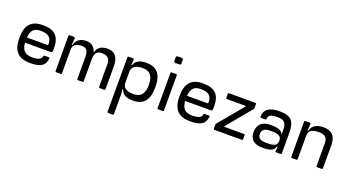

<svg xmlns="http://www.w3.org/2000/svg" viewBox="-64 -1477 4511 2487"><g transform="rotate(20 2191.5 -233.5)"><path d="M281 -515C122 -515 50 -433 50 -256C50 -78 125 4 291 4C435 4 497 -37 507 -139C508 -145 503 -150 496 -150H435C427 -150 424 -147 424 -140C414 -96 376 -75 291 -75C193 -75 148 -118 140 -222H492C514 -222 518 -229 518 -278C518 -443 451 -515 281 -515ZM140 -293C148 -394 190 -436 281 -436C392 -436 433 -394 433 -303C433 -296 430 -293 422 -293Z M638 -497V-13C638 -6 644 0 651 0H713C720 0 726 -6 726 -13V-340C726 -403 766 -435 852 -435C905 -435 938 -403 938 -321V-13C938 -6 944 0 951 0H1013C1020 0 1026 -6 1026 -13V-321C1026 -403 1060 -435 1122 -435C1202 -435 1238 -403 1238 -321V-13C1238 -6 1244 0 1251 0H1313C1320 0 1326 -6 1326 -13V-333C1326 -450 1274 -515 1177 -515C1097 -515 1039 -485 1022 -415L1016 -413C997 -479 952 -515 882 -515C807 -515 743 -481 731 -410L726 -408L719 -404L726 -497C726 -505 720 -510 713 -510H651C644 -510 638 -505 638 -497Z M1462 265H1529C1534 265 1539 260 1539 255V-29L1532 -91L1539 -87L1544 -85C1562 -23 1615 5 1706 5C1856 5 1924 -78 1924 -257C1924 -434 1856 -515 1706 -515C1625 -515 1562 -487 1544 -426L1539 -423L1532 -419L1539 -499C1540 -505 1535 -510 1529 -510H1462C1456 -510 1451 -505 1451 -500V255C1451 260 1456 265 1462 265ZM1539 -176V-334C1539 -397 1590 -435 1686 -435C1787 -435 1835 -378 1835 -257C1835 -134 1787 -76 1686 -76C1590 -76 1539 -113 1539 -176Z M2132 -11V-500C2132 -505 2127 -510 2121 -510H2055C2049 -510 2044 -505 2044 -500V-11C2044 -5 2049 0 2055 0H2121C2127 0 2132 -5 2132 -11ZM2039 -664C2039 -650 2048 -640 2062 -641H2114C2128 -640 2137 -650 2137 -664V-709C2137 -723 2128 -732 2114 -732H2062C2048 -732 2039 -723 2039 -709Z M2488 -515C2329 -515 2257 -433 2257 -256C2257 -78 2332 4 2498 4C2642 4 2704 -37 2714 -139C2715 -145 2710 -150 2703 -150H2642C2634 -150 2631 -147 2631 -140C2621 -96 2583 -75 2498 -75C2400 -75 2355 -118 2347 -222H2699C2721 -222 2725 -229 2725 -278C2725 -443 2658 -515 2488 -515ZM2347 -293C2355 -394 2397 -436 2488 -436C2599 -436 2640 -394 2640 -303C2640 -296 2637 -293 2629 -293Z M2835 -500V-440C2835 -434 2839 -430 2846 -430H3097C3111 -430 3112 -427 3103 -417L2836 -96C2822 -82 2820 -78 2820 -61V-11C2820 -4 2825 0 2831 0H3213C3219 0 3223 -4 3223 -11V-70C3223 -77 3219 -81 3213 -81H2947C2933 -81 2932 -83 2941 -93L3208 -415C3221 -429 3223 -432 3223 -444V-500C3223 -506 3219 -510 3213 -510H2846C2839 -510 2835 -506 2835 -500Z M3492 5C3605 5 3647 -15 3665 -70L3670 -72L3677 -76L3670 -11C3669 -5 3674 0 3680 0H3746C3752 0 3757 -5 3757 -11V-287C3757 -460 3703 -515 3543 -515C3404 -515 3334 -464 3334 -363C3334 -357 3339 -352 3345 -352H3409C3413 -352 3418 -355 3418 -360C3418 -412 3451 -435 3543 -435C3639 -435 3670 -403 3670 -290V-240C3650 -290 3606 -309 3492 -309C3381 -309 3318 -252 3318 -145C3318 -45 3381 5 3492 5ZM3403 -149C3403 -209 3436 -237 3524 -237C3638 -237 3670 -216 3670 -154C3670 -92 3638 -71 3524 -71C3436 -71 3403 -96 3403 -149Z M3887 -497V-13C3887 -6 3893 0 3900 0H3962C3969 0 3975 -6 3975 -13V-340C3975 -401 4014 -435 4114 -435C4206 -435 4235 -402 4235 -321V-13C4235 -6 4241 0 4248 0H4310C4317 0 4323 -6 4323 -13V-333C4323 -455 4264 -515 4149 -515C4064 -515 3999 -484 3980 -410L3975 -408L3968 -404L3975 -497C3975 -505 3969 -510 3962 -510H3900C3893 -510 3887 -505 3887 -497Z"/></g></svg>

Font: Aldone Medium
Style: Regular
Weight: 500
Designer: Pietro Gregorini
Version: Version 1.500;FEAKit 1.0